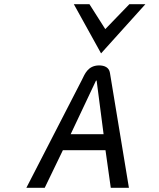

<svg xmlns="http://www.w3.org/2000/svg" viewBox="-20 -890 753 910"><path d="M459 -637 669 -870H593L479 -752L404 -870H330ZM501 -545C497 -570 476 -580 449 -580C396 -579 382 -539 368 -511L105 0H192L278 -178H480L505 0H591ZM435 -508H438L471 -254H315Z"/></svg>

Font: Charger Monospace
Style: Regular
Weight: 400
Designer: Jasper
Foundry: Cannot Into Space Fonts
Version: Version 0.980